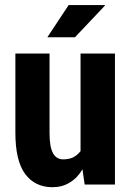

<svg xmlns="http://www.w3.org/2000/svg" viewBox="-20 -744 525 774"><path d="M312.5 -61.5Q292 -26.4 260.7 -7.8Q230.5 10.7 191.4 10.7Q121.1 10.7 81.1 -43Q42 -96.7 42 -209Q42 -254.9 42 -346.7Q42 -391.6 42 -528.3Q76.2 -528.3 179.7 -528.3Q179.7 -448.2 179.7 -208Q179.7 -152.3 193.4 -127Q207 -101.6 234.4 -101.6Q257.8 -101.6 274.4 -109.4Q292 -118.2 304.7 -134.8Q304.7 -265.6 304.7 -528.3Q338.9 -528.3 443.4 -528.3Q443.4 -396.5 443.4 0Q413.1 0 321.3 0Q319.3 -15.6 312.5 -61.5ZM256.8 -723.6Q293 -723.6 402.3 -723.6Q402.3 -723.6 403.3 -721.7Q373 -689.5 282.2 -593.8Q253.9 -593.8 170.9 -593.8Q192.4 -627 256.8 -723.6Z"/></svg>

Font: Noto Sans Hebrew DECATHLON 
Style: Bold
Weight: 400
Designer: Monotype Design Team
Version: Version 2.000;GOOG;noto-fonts:20170220:a8a215d2e889